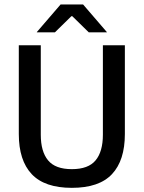

<svg xmlns="http://www.w3.org/2000/svg" viewBox="-20 -846 657 878"><path d="M308.5 13Q184 13 125 -49.8Q66 -112.5 66 -233V-639H166.5V-230Q166.5 -153 199.8 -112.8Q233 -72.5 308.5 -72.5Q384 -72.5 417.2 -112.8Q450.5 -153 450.5 -230V-639H551V-233Q551 -112.5 492.2 -49.8Q433.5 13 308.5 13ZM257 -825.5H360L468.5 -699.5V-698H386L310.5 -772H306.5L231 -698H148.5V-699.5Z"/></svg>

Font: Anek Gurmukhi Medium Medium
Style: Regular
Weight: 500
Version: Version 1.003